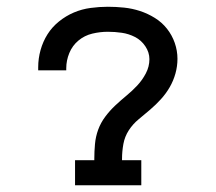

<svg xmlns="http://www.w3.org/2000/svg" viewBox="-20 -548 640 568"><path d="M202 0V-74H259V-78Q259 -100 261 -122Q263 -144 270.5 -164.5Q278 -185 291.5 -203Q305 -221 321 -236Q337 -251 354 -265Q371 -279 386 -295Q401 -311 411.5 -331Q422 -351 422 -373Q422 -393 410 -411Q398 -429 379.5 -438.5Q361 -448 340.5 -451Q320 -454 299 -454Q276 -454 253 -448.5Q230 -443 212 -428Q194 -413 185 -391Q176 -369 176 -346V-340H93V-349Q93 -375 100 -400Q107 -425 120.5 -446.5Q134 -468 154.5 -484.5Q175 -501 198.5 -511Q222 -521 248 -524.5Q274 -528 299 -528Q323 -528 347 -525.5Q371 -523 394 -515.5Q417 -508 438 -495Q459 -482 474 -463Q489 -444 497 -421Q505 -398 505 -374Q505 -352 499 -330.5Q493 -309 482 -290Q471 -271 456 -254.5Q441 -238 424 -223.5Q407 -209 390 -195Q373 -181 361 -162.5Q349 -144 345 -122Q341 -100 341 -78V-74H398V0Z"/></svg>

Font: Iosevka HT Extended
Style: Regular
Weight: 400
Width: 7
Monospace: yes
Designer: Belleve Invis
Foundry: Belleve Invis
Version: Version 32.3.0; ttfautohint (v1.8.4)